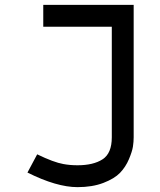

<svg xmlns="http://www.w3.org/2000/svg" viewBox="-20 -520 658 790"><path d="M299 250Q213 250 93 190L133 115Q201 148 241 155Q268 160 299 160Q364 160 402 135.5Q440 111 440 45V-410H158V-500H530V45Q530 63 527 83Q524 103 510.5 135Q497 167 474 191Q451 215 405.5 232.5Q360 250 299 250Z"/></svg>

Font: Hermit
Style: Regular
Weight: 400
Designer: Pablo Caro
Version: Version 2.000;PS 002.000;hotconv 1.0.88;makeotf.lib2.5.64775